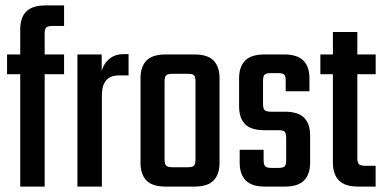

<svg xmlns="http://www.w3.org/2000/svg" viewBox="-20 -689 1417 709"><path d="M144.9 -564.1V0H54.7V-580.5Q54.7 -623.9 77.1 -646.5Q99.6 -669 148 -669H216.6V-593.2H174.6Q156.9 -593.2 150.9 -587.7Q144.9 -582.2 144.9 -564.1ZM216.6 -487.9V-415.1H6.1V-487.9Z M454.8 -489V-410.5H419.2Q356.2 -410.5 356.2 -337V-316.3H351.7V-401.5Q351.7 -422.1 361.2 -442.3Q370.6 -462.6 389.3 -475.8Q408 -489 435.1 -489ZM356.2 0H265.9V-487.9H355.5V-396.6L356.2 -396.9Z M701.9 -159.9V-387.4Q701.9 -405.5 696.3 -411Q690.7 -416.5 672.1 -416.5H642.1V-487.9H698.4Q746.8 -487.9 768.7 -465.4Q790.7 -442.8 790.7 -399.5V-159.9ZM701.9 -100.5V-202.1H790.7V-88.5Q790.7 -45.1 768.7 -22.5Q746.8 0 698.4 0H636.6V-71.4H672.1Q690.7 -71.4 696.3 -77.3Q701.9 -83.2 701.9 -100.5ZM587.7 -387.4V-159.1H498.9V-399.5Q498.9 -442.8 520.9 -465.4Q542.8 -487.9 591.2 -487.9H647.5V-416.5H617.5Q599.7 -416.5 593.7 -411Q587.7 -405.5 587.7 -387.4ZM587.7 -208.5V-100.5Q587.7 -83.2 593.7 -77.3Q599.7 -71.4 617.5 -71.4H645.1V0H591.2Q542.8 0 520.9 -22.5Q498.9 -45.1 498.9 -88.5V-208.5Z M1036.8 -98V-179.1Q1036.8 -197.2 1031.2 -202.7Q1025.6 -208.2 1007.1 -208.2H955.6Q907.2 -208.2 885 -230.7Q862.9 -253.1 862.9 -296.5V-399.5Q862.9 -442.8 885.3 -465.4Q907.8 -487.9 956.2 -487.9H1029.4Q1077.8 -487.9 1100.3 -465.4Q1122.7 -442.8 1122.7 -399.5V-352H1035V-389.9Q1035 -408 1029.4 -413.5Q1023.8 -419 1005.2 -419H981Q963.3 -419 957.3 -413.5Q951.3 -408 951.3 -389.9V-305.6Q951.3 -288.3 957.3 -282.4Q963.3 -276.5 981 -276.5H1032.5Q1080.9 -276.5 1103.1 -254.2Q1125.2 -231.8 1125.2 -188.5V-88.5Q1125.2 -45.1 1102.7 -22.5Q1080.3 0 1031.9 0H958.4Q910 0 887.6 -22.5Q865.1 -45.1 865.1 -88.5V-135.8H953.5V-98Q953.5 -80.7 959.5 -74.8Q965.5 -68.9 983.2 -68.9H1007.1Q1025.6 -68.9 1031.2 -74.8Q1036.8 -80.7 1036.8 -98Z M1299.5 -570.9V-105.9Q1299.5 -88.6 1305.5 -82.7Q1311.5 -76.8 1329.3 -76.8H1367.1V0H1302.6Q1254.2 0 1231.8 -22.5Q1209.3 -45.1 1209.3 -88.5V-570.9ZM1367.3 -487.9V-415.1H1163V-487.9Z"/></svg>

Font: Teko Variable Light
Style: Regular
Weight: 300
Designer: Manushi Parikh, Jonny Pinhorn
Foundry: Indian Type Foundry
Version: Version 3.000